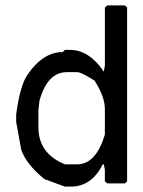

<svg xmlns="http://www.w3.org/2000/svg" viewBox="-20 -686 528 708"><path d="M375.5 -666H440.9L448.7 -658.2V-17.6L440.9 -9.8H375.5L366.7 -17.6V-60.5L362.8 -80.1H358.9Q317.9 2 241.7 2H219.2L144 -25.4Q75.7 -81.1 58.1 -134.8L39.6 -236.3V-263.7Q54.2 -373 82.5 -412.1Q139.2 -494.1 211.4 -494.1L219.2 -502H237.8Q306.2 -502 358.9 -427.7V-423.8H362.8L366.7 -443.4V-658.2ZM121.6 -279.3V-216.8Q121.6 -120.1 219.2 -80.1H265.1Q333.5 -80.1 366.7 -189.5V-283.2Q366.7 -330.1 328.6 -388.7Q279.8 -419.9 265.1 -419.9H226.1Q154.8 -419.9 125.5 -314.5Z"/></svg>

Font: LaylaRuqaa
Style: Regular
Weight: 400
Version: Version 2.0